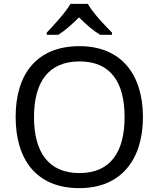

<svg xmlns="http://www.w3.org/2000/svg" viewBox="-20 -964 821 994"><path d="M435 -944H345C319 -899 259 -834 222 -795V-784H282C317 -806 353 -838 389 -874C425 -838 463 -805 498 -784H560V-795C522 -833 459 -899 435 -944ZM720 -358C720 -580 606 -725 392 -725C168 -725 61 -578 61 -359C61 -138 168 10 391 10C606 10 720 -137 720 -358ZM156 -358C156 -538 230 -646 392 -646C553 -646 625 -538 625 -358C625 -178 553 -68 391 -68C230 -68 156 -178 156 -358Z"/></svg>

Font: Noto Sans Miao
Style: Regular
Weight: 400
Designer: Monotype Design Team
Foundry: Monotype Imaging Inc.
Version: Version 2.003